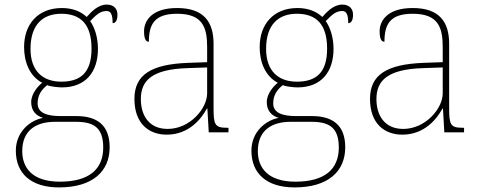

<svg xmlns="http://www.w3.org/2000/svg" viewBox="-20 -577 2094 837"><path d="M237 240C384 240 458 170 458 65C458 -27 408 -71 313 -71H244C190 -71 144 -82 144 -126C144 -164 163 -188 186 -206C196 -200 234 -196 250 -196C354 -196 407 -264 407 -364C407 -417 391 -460 373 -485C398 -510 415 -529 445 -529C463 -529 471 -514 471 -476C485 -476 492 -490 492 -513C492 -537 478 -557 445 -557C406 -557 376 -523 358 -503C334 -526 298 -542 250 -542C144 -542 85 -470 85 -372C85 -311 106 -247 164 -216C148 -204 116 -170 116 -132C116 -93 138 -72 168 -63C111 -53 49 -2 49 80C49 179 115 240 237 240ZM247 -221C169 -221 113 -265 113 -364C113 -472 169 -517 247 -517C331 -517 379 -472 379 -365C379 -258 329 -221 247 -221ZM241 215C118 215 77 152 77 82C77 -11 140 -46 220 -46H311C388 -46 430 -21 430 66C430 162 367 215 241 215Z M707 10C805 10 859 -61 882 -104H884L890 0H976V-20H969C915 -20 911 -35 911 -110V-386C911 -481 869 -542 752 -542C637 -542 608 -482 608 -441C608 -409 615 -395 629 -395C629 -471 653 -517 752 -517C865 -517 883 -456 883 -371V-306L800 -303C639 -297 566 -251 566 -146C566 -39 628 10 707 10ZM711 -15C627 -15 594 -77 594 -145C594 -225 641 -275 797 -280L883 -283V-170C883 -104 808 -15 711 -15Z M1264 240C1411 240 1485 170 1485 65C1485 -27 1435 -71 1340 -71H1271C1217 -71 1171 -82 1171 -126C1171 -164 1190 -188 1213 -206C1223 -200 1261 -196 1277 -196C1381 -196 1434 -264 1434 -364C1434 -417 1418 -460 1400 -485C1425 -510 1442 -529 1472 -529C1490 -529 1498 -514 1498 -476C1512 -476 1519 -490 1519 -513C1519 -537 1505 -557 1472 -557C1433 -557 1403 -523 1385 -503C1361 -526 1325 -542 1277 -542C1171 -542 1112 -470 1112 -372C1112 -311 1133 -247 1191 -216C1175 -204 1143 -170 1143 -132C1143 -93 1165 -72 1195 -63C1138 -53 1076 -2 1076 80C1076 179 1142 240 1264 240ZM1274 -221C1196 -221 1140 -265 1140 -364C1140 -472 1196 -517 1274 -517C1358 -517 1406 -472 1406 -365C1406 -258 1356 -221 1274 -221ZM1268 215C1145 215 1104 152 1104 82C1104 -11 1167 -46 1247 -46H1338C1415 -46 1457 -21 1457 66C1457 162 1394 215 1268 215Z M1734 10C1832 10 1886 -61 1909 -104H1911L1917 0H2003V-20H1996C1942 -20 1938 -35 1938 -110V-386C1938 -481 1896 -542 1779 -542C1664 -542 1635 -482 1635 -441C1635 -409 1642 -395 1656 -395C1656 -471 1680 -517 1779 -517C1892 -517 1910 -456 1910 -371V-306L1827 -303C1666 -297 1593 -251 1593 -146C1593 -39 1655 10 1734 10ZM1738 -15C1654 -15 1621 -77 1621 -145C1621 -225 1668 -275 1824 -280L1910 -283V-170C1910 -104 1835 -15 1738 -15Z"/></svg>

Font: Noto Serif Gurmukhi Thin
Style: Regular
Weight: 100
Designer: Vaibhav Singh and the Monotype Design Team
Foundry: Monotype Imaging Inc.
Version: Version 2.004